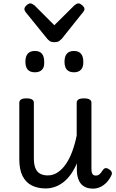

<svg xmlns="http://www.w3.org/2000/svg" viewBox="-20 -1096 686 1134"><path d="M250 17Q203 17 168 -0.5Q133 -18 113.5 -56Q94 -94 94 -156V-489Q94 -502 104.5 -508.5Q115 -515 136 -515Q158 -515 169 -508.5Q180 -502 180 -489V-161Q180 -127 188.5 -104.5Q197 -82 215.5 -71Q234 -60 262 -60Q294 -60 321 -78Q348 -96 369.5 -127.5Q391 -159 407 -202.5Q423 -246 433 -296V-489Q433 -502 443.5 -508.5Q454 -515 476 -515Q498 -515 509 -508.5Q520 -502 520 -489V-101Q520 -86 522.5 -76.5Q525 -67 531 -63Q537 -59 546 -59Q555 -59 562 -63Q569 -67 576 -75.5Q583 -84 591 -96Q597 -103 606 -103Q615 -103 626 -95Q636 -89 639.5 -79.5Q643 -70 638 -61Q627 -37 610.5 -19.5Q594 -2 573.5 8Q553 18 530 18Q506 18 488.5 11Q471 4 459.5 -9Q448 -22 441.5 -41Q435 -60 434 -84V-131Q417 -92 396.5 -64Q376 -36 352 -18Q328 0 302 8.5Q276 17 250 17ZM186 -669Q158 -669 144 -684.5Q130 -700 130 -731Q130 -763 144 -779Q158 -795 186 -795Q214 -795 227.5 -779Q241 -763 241 -731Q243 -700 228.5 -684.5Q214 -669 186 -669ZM417 -669Q389 -669 375 -684.5Q361 -700 361 -731Q361 -763 375 -779Q389 -795 417 -795Q444 -795 458 -779Q472 -763 472 -731Q473 -700 458.5 -684.5Q444 -669 417 -669ZM444 -1076Q453 -1076 466 -1064.5Q479 -1053 479 -1042Q479 -1040 478 -1036.5Q477 -1033 472 -1026L345 -867Q339 -861 330 -854Q321 -847 301 -847Q282 -847 273 -854Q264 -861 259 -867L130 -1026Q126 -1033 125 -1036.5Q124 -1040 124 -1042Q124 -1053 136.5 -1064.5Q149 -1076 159 -1076Q165 -1076 171 -1072.5Q177 -1069 184 -1064L301 -947L419 -1064Q425 -1069 431 -1072.5Q437 -1076 444 -1076Z"/></svg>

Font: Playwrite PE
Style: Regular
Weight: 400
Designer: Veronika Burian, José Scaglione
Foundry: TypeTogether
Version: Version 1.002